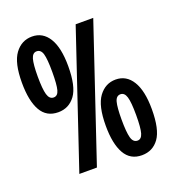

<svg xmlns="http://www.w3.org/2000/svg" viewBox="-128 -775 808 893"><g transform="rotate(-20 276.5 -329.0)"><path d="M126 -303Q68 -303 40.5 -351.5Q13 -400 13 -490Q13 -588 45.5 -632Q78 -676 130 -676Q183 -676 212.5 -628.5Q242 -581 242 -489Q242 -389 210.5 -346Q179 -303 126 -303ZM119 0 341 -660H428L206 0ZM129 -375Q149 -375 156 -400.5Q163 -426 163 -489Q163 -553 155.5 -578.5Q148 -604 127 -604Q107 -604 99.5 -578Q92 -552 92 -492Q92 -430 100 -402.5Q108 -375 129 -375ZM423 18Q366 18 338.5 -30.5Q311 -79 311 -168Q311 -267 343.5 -311Q376 -355 427 -355Q480 -355 509.5 -307Q539 -259 539 -168Q539 -68 508 -25Q477 18 423 18ZM427 -53Q446 -53 453.5 -78.5Q461 -104 461 -167Q461 -231 453 -257Q445 -283 425 -283Q404 -283 397 -256.5Q390 -230 390 -171Q390 -109 397.5 -81Q405 -53 427 -53Z"/></g></svg>

Font: Bricolage Grotesque 96pt Condensed
Style: Regular
Weight: 400
Width: 3
Designer: Mathieu Triay
Foundry: Atelier Triay
Version: Version 1.001; ttfautohint (v1.8.4.7-5d5b);gftools[0.9.33.de